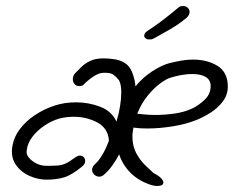

<svg xmlns="http://www.w3.org/2000/svg" viewBox="-20 -619 791 638"><path d="M502 -1Q494 -1 483 -4Q440 -18 413.5 -45Q387 -72 376 -106Q366 -87 353.5 -69.5Q341 -52 325 -38Q318 -32 310 -32Q300 -32 293 -39Q286 -46 286 -55Q286 -64 295 -73Q306 -82 318.5 -102Q331 -122 342 -152Q339 -193 303.5 -212Q268 -231 225 -231Q200 -231 177 -225Q152 -218 127.5 -201.5Q103 -185 87 -163.5Q71 -142 69 -120Q65 -102 86.5 -85Q108 -68 135 -68Q158 -68 171.5 -69Q185 -70 197.5 -75.5Q210 -81 230 -96Q239 -102 245 -102Q253 -102 258 -97Q263 -92 263 -84Q263 -73 252 -65Q218 -37 192.5 -29.5Q167 -22 135 -22Q107 -22 79 -34Q51 -46 34 -69.5Q17 -93 20 -125Q24 -160 44.5 -188Q65 -216 96 -236.5Q127 -257 161 -268Q194 -279 233 -279Q274 -279 312.5 -264.5Q351 -250 367 -215Q375 -241 379 -266.5Q383 -292 383 -311Q383 -340 375 -353Q366 -364 356.5 -371Q347 -378 323 -377Q309 -377 290 -364.5Q271 -352 255 -335Q252 -334 249 -333.5Q246 -333 243 -333Q233 -333 227.5 -340Q222 -347 222 -356Q222 -368 231 -377Q240 -386 251 -397Q262 -408 279.5 -416.5Q297 -425 324 -425Q340 -425 358.5 -422.5Q377 -420 393.5 -410.5Q410 -401 419 -379Q429 -353 430 -332Q456 -363 486.5 -382.5Q517 -402 542 -409Q562 -414 582 -417.5Q602 -421 621 -421Q669 -421 703 -400Q737 -379 737 -331Q737 -304 720.5 -282Q704 -260 679.5 -244.5Q655 -229 632 -220Q597 -206 552.5 -199Q508 -192 469 -192Q444 -192 423 -195V-194Q423 -190 422 -186.5Q421 -183 421 -179Q420 -175 420 -171.5Q420 -168 420 -165Q420 -134 432.5 -110.5Q445 -87 462 -70.5Q479 -54 490 -44Q508 -35 515.5 -26.5Q523 -18 523 -13Q523 -1 502 -1ZM496 -237Q526 -237 559 -241.5Q592 -246 620 -259Q642 -270 661 -288.5Q680 -307 680 -333Q680 -353 664 -363Q648 -373 619 -373Q586 -373 547 -361Q533 -357 512.5 -342Q492 -327 471 -301.5Q450 -276 436 -241Q448 -240 463.5 -238.5Q479 -237 496 -237ZM473 -488Q468 -488 463.5 -492Q459 -496 459 -500Q459 -502 461 -507Q463 -512 471 -517Q493 -531 520 -551.5Q547 -572 573 -594Q578 -598 581.5 -598.5Q585 -599 589 -599Q598 -599 604 -593Q610 -587 610 -580Q610 -569 600 -560Q585 -547 566 -534.5Q547 -522 530 -513Q513 -504 505 -499Q487 -488 481 -488Q475 -488 473 -488Z"/></svg>

Font: Grape Nuts
Style: Regular
Weight: 400
Designer: Robert E. Leuschke
Foundry: Robert E. Leuschke
Version: Version 1.010; ttfautohint (v1.8.3)